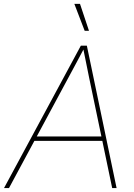

<svg xmlns="http://www.w3.org/2000/svg" viewBox="-40 -961 684 981"><path d="M-19.5 0 373 -727.5H403.8L555.7 0H533.2L415.5 -563.5Q407.7 -602.5 399.7 -641.6Q391.6 -680.7 383.8 -719.7H392.6Q371.6 -680.7 351.1 -641.6Q330.6 -602.5 309.1 -563.5L5.9 0ZM127.4 -241.2 131.3 -263.7H492.2L488.3 -241.2ZM392.6 -803.7 339.8 -941.4H368.7L414.6 -803.7Z"/></svg>

Font: Inter 20pt Thin
Style: Italic
Weight: 250
Italic angle: -9.3988°
Version: Version 4.001;git-66647c0bb